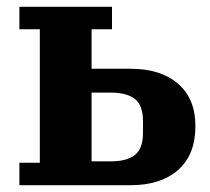

<svg xmlns="http://www.w3.org/2000/svg" viewBox="-20 -544 618 564"><path d="M37 -66H97V-458H37V-524H309V-458H249V-342H364Q452 -342 503 -298Q554 -254 554 -174Q554 -89 503 -44.5Q452 0 364 0H37ZM305 -70Q353 -70 376.5 -89Q400 -108 400 -153V-189Q400 -234 376.5 -253Q353 -272 305 -272H249V-70Z"/></svg>

Font: IBM Plex Serif
Style: Bold
Weight: 700
Designer: Mike Abbink, Paul van der Laan, Pieter van Rosmalen
Foundry: Bold Monday
Version: Version 2.008